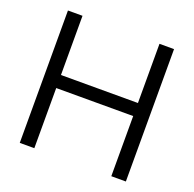

<svg xmlns="http://www.w3.org/2000/svg" viewBox="-124 -827 963 954"><g transform="rotate(20 357.5 -350.0)"><path d="M77 0V-700H154V-387H561V-700H638V0H561V-318H154V0Z"/></g></svg>

Font: Red Hat Display VF
Style: Regular
Weight: 300
Designer: Pentagram, MCKL
Foundry: Pentagram, MCKL
Version: Version 1.023